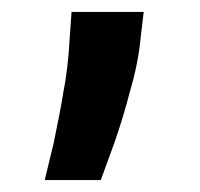

<svg xmlns="http://www.w3.org/2000/svg" viewBox="-20 -122 335 322"><path d="M216 -60Q212 -16 198 31Q187 74 172 117L149 180H55L70 118Q83 55 86 34Q94 -5 97 -60L100 -102H221Z"/></svg>

Font: Sinter Bold
Style: Regular
Weight: 700
Foundry: Adobe & rsms
Version: Version 1.000